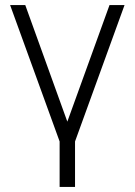

<svg xmlns="http://www.w3.org/2000/svg" viewBox="-20 -560 533 760"><path d="M277 180V0L473 -540H413.5L246.5 -78.5L80 -540H20L216 0V180Z"/></svg>

Font: Vela Sans Light
Style: Regular
Weight: 300
Designer: Principal design: Mikhail Sharanda - project Manrope.
Design modification: Ravid Balaliev
Foundry: Mikhail Sharanda
Version: Version 1.001